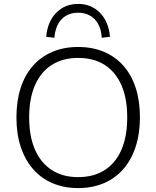

<svg xmlns="http://www.w3.org/2000/svg" viewBox="-20 -953 799 981"><path d="M379 8Q307 8 248.5 -17Q190 -42 149 -89Q108 -136 86 -202.5Q64 -269 64 -353Q64 -437 85.5 -503.5Q107 -570 148 -616.5Q189 -663 247.5 -688Q306 -713 379 -713Q452 -713 510.5 -688.5Q569 -664 610.5 -617Q652 -570 673.5 -503.5Q695 -437 695 -354Q695 -270 673 -203Q651 -136 610 -89Q569 -42 510.5 -17Q452 8 379 8ZM379 -48Q459 -48 515 -84Q571 -120 600.5 -188Q630 -256 630 -353Q630 -450 600.5 -517.5Q571 -585 515.5 -621Q460 -657 379 -657Q300 -657 244 -621Q188 -585 158.5 -517Q129 -449 129 -353Q129 -257 158.5 -189Q188 -121 244 -84.5Q300 -48 379 -48ZM258 -760 216 -765Q223 -843 267.5 -888Q312 -933 379 -933Q446 -933 490.5 -888Q535 -843 542 -765L500 -760Q496 -822 463.5 -855Q431 -888 379 -888Q327 -888 295 -855Q263 -822 258 -760Z"/></svg>

Font: Nunito Sans 12pt ExtraLight 12pt Light
Style: Regular
Weight: 300
Version: Version 3.101;gftools[0.9.27]